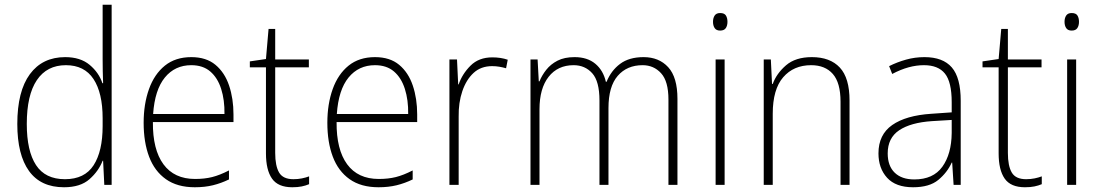

<svg xmlns="http://www.w3.org/2000/svg" viewBox="-20 -780 4643 810"><path d="M250 10Q152 10 102.5 -58.5Q53 -127 53 -257Q53 -395 106 -467Q159 -539 255 -539Q319 -539 358 -506.5Q397 -474 412 -429H415Q413 -481 413 -530V-760H451V0H420L415 -102H413Q396 -58 357.5 -24Q319 10 250 10ZM254 -24Q337 -24 375 -83Q413 -142 413 -248V-281Q413 -388 374.5 -446.5Q336 -505 258 -505Q178 -505 135.5 -442Q93 -379 93 -257Q93 -143 132 -83.5Q171 -24 254 -24Z M787 -539Q850 -539 889 -506.5Q928 -474 946.5 -419Q965 -364 965 -297V-265H625Q624 -149 669.5 -87Q715 -25 803 -25Q843 -25 875 -33Q907 -41 946 -61V-23Q913 -7 878.5 1.5Q844 10 802 10Q728 10 680 -24Q632 -58 609 -119Q586 -180 586 -262Q586 -341 608.5 -404Q631 -467 675.5 -503Q720 -539 787 -539ZM787 -505Q718 -505 675.5 -453Q633 -401 626 -299H927Q928 -358 913 -405Q898 -452 867 -478.5Q836 -505 787 -505Z M1218 -24Q1237 -24 1254 -27.5Q1271 -31 1284 -36V-3Q1270 3 1253 6.5Q1236 10 1213 10Q1153 10 1127.5 -26.5Q1102 -63 1102 -133V-496H1034V-521L1102 -531L1113 -658H1141V-529H1283V-496H1141V-135Q1141 -80 1157.5 -52Q1174 -24 1218 -24Z M1562 -539Q1625 -539 1664 -506.5Q1703 -474 1721.5 -419Q1740 -364 1740 -297V-265H1400Q1399 -149 1444.5 -87Q1490 -25 1578 -25Q1618 -25 1650 -33Q1682 -41 1721 -61V-23Q1688 -7 1653.5 1.5Q1619 10 1577 10Q1503 10 1455 -24Q1407 -58 1384 -119Q1361 -180 1361 -262Q1361 -341 1383.5 -404Q1406 -467 1450.5 -503Q1495 -539 1562 -539ZM1562 -505Q1493 -505 1450.5 -453Q1408 -401 1401 -299H1702Q1703 -358 1688 -405Q1673 -452 1642 -478.5Q1611 -505 1562 -505Z M2057 -538Q2093 -538 2122 -528L2115 -492Q2101 -496 2086.5 -498.5Q2072 -501 2056 -501Q2009 -501 1978 -472.5Q1947 -444 1930.5 -395.5Q1914 -347 1915 -288V0H1876V-529H1908L1913 -424H1915Q1930 -468 1965 -503Q2000 -538 2057 -538Z M2695 -539Q2760 -539 2799 -496.5Q2838 -454 2838 -363V0H2800V-360Q2800 -437 2769 -471Q2738 -505 2691 -505Q2625 -505 2586 -460Q2547 -415 2547 -324V0H2509V-356Q2509 -437 2478.5 -471Q2448 -505 2400 -505Q2333 -505 2294.5 -456Q2256 -407 2256 -319V0H2218V-529H2248L2253 -437H2256Q2266 -462 2284.5 -485.5Q2303 -509 2332 -524Q2361 -539 2404 -539Q2458 -539 2491.5 -511Q2525 -483 2536 -435H2539Q2558 -482 2596 -510.5Q2634 -539 2695 -539Z M3018 -725Q3036 -725 3042.5 -714.5Q3049 -704 3049 -688Q3049 -672 3042 -661.5Q3035 -651 3018 -651Q3002 -651 2995 -661.5Q2988 -672 2988 -688Q2988 -704 2995 -714.5Q3002 -725 3018 -725ZM3037 -529V0H2999V-529Z M3405 -539Q3482 -539 3523 -495Q3564 -451 3564 -356V0H3526V-351Q3526 -431 3493.5 -468Q3461 -505 3402 -505Q3328 -505 3284 -454Q3240 -403 3240 -300V0H3202V-529H3232L3237 -426H3240Q3256 -470 3296 -504.5Q3336 -539 3405 -539Z M3880 -539Q3958 -539 3995.5 -495.5Q4033 -452 4033 -355V0H4003L3997 -94H3995Q3976 -52 3938.5 -21Q3901 10 3832 10Q3759 10 3722.5 -30Q3686 -70 3686 -133Q3686 -212 3744 -252.5Q3802 -293 3909 -300L3995 -306V-349Q3995 -434 3966.5 -469.5Q3938 -505 3878 -505Q3846 -505 3813 -496Q3780 -487 3744 -468L3731 -501Q3765 -518 3802.5 -528.5Q3840 -539 3880 -539ZM3912 -269Q3822 -263 3773.5 -230.5Q3725 -198 3725 -133Q3725 -80 3754.5 -51.5Q3784 -23 3837 -23Q3917 -23 3955.5 -76.5Q3994 -130 3995 -219V-274Z M4309 -24Q4328 -24 4345 -27.5Q4362 -31 4375 -36V-3Q4361 3 4344 6.5Q4327 10 4304 10Q4244 10 4218.5 -26.5Q4193 -63 4193 -133V-496H4125V-521L4193 -531L4204 -658H4232V-529H4374V-496H4232V-135Q4232 -80 4248.5 -52Q4265 -24 4309 -24Z M4501 -725Q4519 -725 4525.5 -714.5Q4532 -704 4532 -688Q4532 -672 4525 -661.5Q4518 -651 4501 -651Q4485 -651 4478 -661.5Q4471 -672 4471 -688Q4471 -704 4478 -714.5Q4485 -725 4501 -725ZM4520 -529V0H4482V-529Z"/></svg>

Font: Noto Sans Sinhala UI SemiCondensed ExtraLight
Style: Regular
Weight: 200
Width: 4
Designer: Jelle Bosma - Monotype Design Team
Foundry: Monotype Imaging Inc.
Version: Version 2.006; ttfautohint (v1.8.4.7-5d5b)